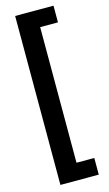

<svg xmlns="http://www.w3.org/2000/svg" viewBox="-154 -851 649 1146"><g transform="rotate(-15 170.5 -278.0)"><path d="M68 244V-800H305V-697H195V141H305V244Z"/></g></svg>

Font: Noto Sans Tamil
Style: Bold
Weight: 700
Designer: Jelle Bosma - Monotype Design Team
Foundry: Monotype Imaging Inc.
Version: Version 2.004; ttfautohint (v1.8.4.7-5d5b)